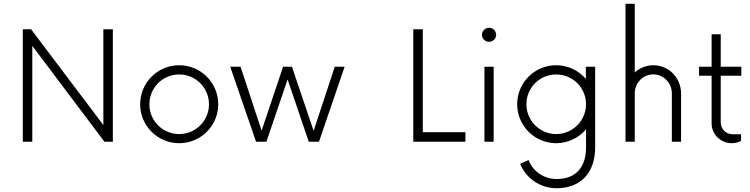

<svg xmlns="http://www.w3.org/2000/svg" viewBox="-20 -750 3971 1016"><path d="M526.9 -595.2V-88.4L144.5 -595.2H100.6V0H150.9V-507.3L532.7 0H577.1V-595.2Z M928.2 7.8C1042.5 7.8 1134.8 -84.5 1134.8 -198.2C1134.8 -312.5 1042.5 -404.8 928.2 -404.8C814 -404.8 721.7 -312.5 721.7 -198.2C721.7 -84.5 814 7.8 928.2 7.8ZM928.2 -40.5C840.8 -40.5 770.5 -110.8 770.5 -198.2C770.5 -286.1 840.8 -356 928.2 -356C1015.1 -356 1085.9 -286.1 1085.9 -198.2C1085.9 -110.8 1015.1 -40.5 928.2 -40.5Z M1751.5 -397 1639.6 -57.6 1524.9 -397H1478L1364.3 -58.6L1252.9 -397H1198.2L1335 0H1389.6L1502 -329.6L1613.8 0H1668L1803.7 -397Z M2217.3 -50.3V-595.2H2167V0H2442.9V-50.3Z M2567.9 -528.8C2588.4 -528.8 2605.5 -545.4 2605.5 -565.4C2605.5 -586.9 2588.4 -603 2567.9 -603C2547.9 -603 2530.3 -586.9 2530.3 -565.4C2530.3 -545.4 2547.9 -528.8 2567.9 -528.8ZM2543.5 0H2592.3V-397H2543.5Z M3080.1 -397V-332.5C3042 -377 2985.8 -404.8 2922.9 -404.8C2809.1 -404.8 2716.8 -313 2716.8 -198.2C2716.8 -84.5 2809.1 7.8 2922.9 7.8C2986.3 7.8 3043 -21 3081.1 -65.9V29.3C3081.1 147.5 3015.6 197.3 2925.8 197.3C2856.9 197.3 2799.8 156.2 2776.9 96.7L2732.4 117.2C2763.7 193.4 2837.9 246.1 2925.8 246.1C3042.5 246.1 3129.4 174.8 3129.4 29.3V-397ZM2922.9 -40.5C2835.9 -40.5 2765.6 -111.8 2765.6 -198.2C2765.6 -286.1 2835.9 -356 2922.9 -356C3010.3 -356 3081.1 -286.1 3081.1 -198.2C3081.1 -111.8 3010.3 -40.5 2922.9 -40.5Z M3437.5 -404.8C3399.4 -404.8 3364.7 -390.1 3338.9 -366.2V-730H3290V0H3338.9V-255.4C3338.9 -312 3382.8 -356.4 3436.5 -356.4C3491.2 -356.4 3535.2 -312 3535.2 -255.4V0H3584V-255.4C3584 -338.4 3518.6 -404.8 3437.5 -404.8Z M3902.8 -349.1V-397H3793.9V-568.8H3745.6V-397H3679.2V-349.1H3745.6V-97.2C3745.6 -39.1 3793.9 7.8 3851.6 7.8C3870.1 7.8 3891.1 2.4 3901.4 -4.9V-39.6H3856.9C3822.8 -39.6 3793.9 -65.4 3793.9 -103V-349.1Z"/></svg>

Font: Now Light
Style: Regular
Weight: 300
Designer: Alfredo Marco Pradil
Foundry: Alfredo Marco Pradil
Version: Version 1.200;hotconv 1.0.109;makeotfexe 2.5.65596